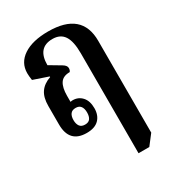

<svg xmlns="http://www.w3.org/2000/svg" viewBox="-191 -668 924 1018"><g transform="rotate(-30 271.0 -159.5)"><path d="M355 240V-372Q355 -445 332.5 -479Q310 -513 262 -513Q170 -513 170 -406L239 -365Q261 -352 261 -336Q261 -323 254 -315Q213 -315 196 -289Q179 -263 179 -213V-176Q186 -178 193 -178Q227 -178 249.5 -153.5Q272 -129 272 -84Q272 -41 247 -15.5Q222 10 172 10Q66 10 66 -103V-216Q66 -268 87 -298.5Q108 -329 151 -344V-348L60 -379Q58 -392 57 -402.5Q56 -413 56 -422Q56 -486 111 -522.5Q166 -559 262 -559Q468 -559 468 -383V179L421 240ZM186 -33Q208 -33 217.5 -46.5Q227 -60 227 -84Q227 -108 217 -121.5Q207 -135 186 -135Q164 -135 154 -121.5Q144 -108 144 -84Q144 -61 154 -47Q164 -33 186 -33Z"/></g></svg>

Font: Noto Serif Thai Condensed SemiBold
Style: Regular
Weight: 600
Width: 3
Designer: Monotype Design Team
Foundry: Monotype Imaging Inc.
Version: Version 2.002; ttfautohint (v1.8.4.7-5d5b)